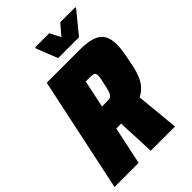

<svg xmlns="http://www.w3.org/2000/svg" viewBox="-263 -981 1086 1086"><g transform="rotate(-45 280.0 -438.0)"><path d="M-10 0 136 -688H402Q466 -688 502.5 -674Q539 -660 554.5 -632Q570 -604 570 -561Q570 -546 568.5 -530Q567 -514 564 -496.5Q561 -479 557 -460Q551 -427 544 -397Q537 -367 526 -341Q515 -315 496.5 -294Q478 -273 449 -258L474 0H280L270 -227Q267 -227 264 -227Q261 -227 257 -227H231L183 0ZM262 -372H293Q309 -372 319.5 -373.5Q330 -375 337 -382.5Q344 -390 349.5 -407Q355 -424 361 -454Q366 -475 368.5 -489.5Q371 -504 371 -513Q371 -524 366.5 -529Q362 -534 353 -535.5Q344 -537 327 -537H297ZM280 -741 230 -868 231 -876H344L377 -812L432 -876H553L551 -868L447 -741Z"/></g></svg>

Font: Saira SemiCondensed Black
Style: Italic
Weight: 900
Width: 4
Italic angle: -12°
Designer: Hector Gatti with collaboration of the Omnibus-Type team
Foundry: Omnibus-Type
Version: Version 1.101